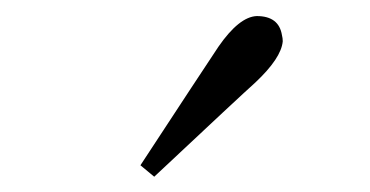

<svg xmlns="http://www.w3.org/2000/svg" viewBox="-20 -831 472 245"><path d="M159.2 -620.1Q237.3 -739.3 258.8 -771.5Q285.2 -809.6 307.6 -810.5Q335.9 -810.5 339.8 -786.1Q340.8 -782.2 340.8 -778.3Q338.9 -756.8 305.7 -725.6Q287.1 -709 176.8 -605.5Z"/></svg>

Font: GenYoMin JP Light
Style: Regular
Weight: 300
Version: Version 1.001;PS 1;hotconv 16.6.51;makeotf.lib2.5.65220 DEVE